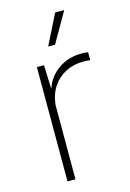

<svg xmlns="http://www.w3.org/2000/svg" viewBox="-113 -783 566 839"><g transform="rotate(-15 170.0 -363.5)"><path d="M85 0V-517H117L121 -413H123Q140 -463 185 -493.5Q230 -524 286 -524Q295 -524 303 -523.5Q311 -523 318 -522V-486Q311 -487 303 -487.5Q295 -488 287 -488Q244 -488 208 -470Q172 -452 149 -418Q126 -384 121 -336V0ZM156 -591 224 -727H265L187 -591Z"/></g></svg>

Font: Mona Sans ExtraLight
Style: Regular
Weight: 200
Designer: Deni Anggara
Foundry: GitHub
Version: Version 2.000